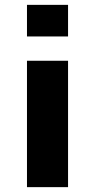

<svg xmlns="http://www.w3.org/2000/svg" viewBox="-20 -770 391 790"><path d="M91 0V-520H260V0ZM91 -620V-750H260V-620Z"/></svg>

Font: Mplus 1p ExtraBold
Style: Regular
Weight: 800
Version: Version 1.061